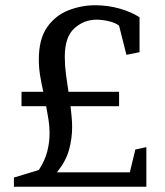

<svg xmlns="http://www.w3.org/2000/svg" viewBox="-20 -712 630 732"><path d="M62 -362H145Q138 -393 133 -423.5Q128 -454 128 -485Q128 -563 159.5 -608Q191 -653 240.5 -672.5Q290 -692 343 -692Q392 -692 437 -679Q482 -666 512 -646V-513L462 -503L434 -614Q421 -625 395.5 -631Q370 -637 348 -637Q300 -637 263.5 -604Q227 -571 227 -496Q227 -462 231.5 -428.5Q236 -395 241 -362H434V-307H249Q251 -287 253 -267.5Q255 -248 255 -228Q255 -183 243 -140Q231 -97 197 -55H475L496 -142L538 -151V0H33V-35L128 -64Q151 -99 160 -134Q169 -169 169 -204Q169 -230 165 -255.5Q161 -281 156 -307H62Z"/></svg>

Font: Brawler
Style: Regular
Weight: 400
Designer: Oleg Frolov, Haley Fiege
Foundry: Oleg Frolov, Haley Fiege
Version: Version 1.101; ttfautohint (v1.8.3)